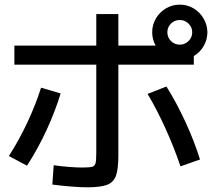

<svg xmlns="http://www.w3.org/2000/svg" viewBox="-20 -798 904 815"><path d="M202.1 -14.6 208 -96.7Q236.8 -92.3 271 -89.6Q305.2 -86.9 329.1 -86.9Q360.4 -86.9 371.3 -90.1Q382.3 -93.3 385.5 -105Q388.7 -116.7 388.7 -149.4V-523.4H41V-604.5H388.7V-738.3H482.4V-604.5H640.6Q626 -630.9 626 -661.1Q626 -692.9 641.8 -719.7Q657.7 -746.6 684.6 -762.5Q711.4 -778.3 743.2 -778.3Q774.9 -778.3 801.5 -762.5Q828.1 -746.6 844 -719.7Q859.9 -692.9 860.4 -661.1Q859.9 -628.9 844.5 -602.3Q829.1 -575.7 802.7 -560.1V-523.4H482.4V-138.7Q482.4 -79.6 472.2 -51.8Q461.9 -23.9 434.3 -13.4Q406.7 -2.9 348.6 -2.9Q322.3 -2.9 280.3 -6.3Q238.3 -9.8 202.1 -14.6ZM154.3 -425.8 237.3 -401.4Q214.8 -326.7 178 -246.6Q141.1 -166.5 94.7 -94.7L17.6 -135.7Q61 -203.1 96.4 -278.8Q131.8 -354.5 154.3 -425.8ZM606.4 -399.4 686.5 -430.7Q729.5 -362.3 766.8 -281.2Q804.2 -200.2 829.1 -121.1L746.1 -91.8Q719.7 -170.4 682.9 -251.7Q646 -333 606.4 -399.4ZM795.9 -661.1Q795.9 -682.6 780 -698Q764.2 -713.4 743.2 -712.9Q721.2 -713.4 705.8 -698Q690.4 -682.6 690.4 -661.1Q690.4 -639.2 705.8 -623.8Q721.2 -608.4 743.2 -608.4Q764.6 -608.4 780.3 -623.8Q795.9 -639.2 795.9 -661.1Z"/></svg>

Font: Pretendard GOV Medium
Style: Regular
Weight: 500
Designer: Base glyphs from Inter by Rasmus Andersson; Hangeul glyphs from Noto Sans CJK(Source Han Sans) by Jang Soo-young and Kan
Foundry: Kil Hyung-jin
Version: Version 1.309